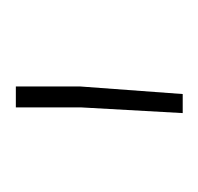

<svg xmlns="http://www.w3.org/2000/svg" viewBox="-24 -778 254 246"><g transform="rotate(-90 103.0 -655.0)"><path d="M81.1 -547.9 88.4 -678.2V-761.7H115.2V-679.2L105.5 -547.9Z"/></g></svg>

Font: Roboto Slab Thin
Style: Regular
Weight: 100
Designer: Google
Version: Version 2.000; ttfautohint (v1.8.1.43-b0c9)